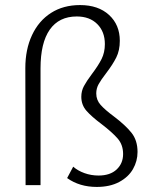

<svg xmlns="http://www.w3.org/2000/svg" viewBox="-20 -731 605 758"><path d="M245 -28 269 -73Q287 -57 313.5 -47.5Q340 -38 369 -38Q415 -38 440.5 -62Q466 -86 466 -123Q466 -159 445 -183.5Q424 -208 381 -241Q341 -271 321 -294Q301 -317 301 -349Q301 -372 311.5 -391.5Q322 -411 343 -439Q368 -472 381 -498Q394 -524 394 -557Q394 -606 364 -636Q334 -666 283 -666Q213 -666 176.5 -614Q140 -562 140 -461V0H81L80 -462Q80 -536 106.5 -592.5Q133 -649 181.5 -680Q230 -711 296 -711Q368 -711 410.5 -672Q453 -633 453 -570Q453 -532 439 -504Q425 -476 399 -442Q379 -416 369.5 -399Q360 -382 360 -362Q360 -336 377.5 -316.5Q395 -297 430 -271Q475 -237 499 -207Q523 -177 523 -131Q523 -95 505 -63.5Q487 -32 450.5 -12.5Q414 7 362 7Q294 7 245 -28Z"/></svg>

Font: Isabella Sans
Style: Regular
Weight: 400
Designer: Original fonts by Christian Thalmann (Catharsis Fonts), Modifications by Cristiano Sobral
Version: Version 0.002;July 12, 2020;FontCreator 13.0.0.2655 64-bit; 